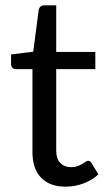

<svg xmlns="http://www.w3.org/2000/svg" viewBox="-20 -691 398 719"><path d="M226 8Q166 8 133.8 -25.5Q101.5 -59 101.5 -122V-432H40.5Q32.5 -432 27 -436.8Q21.5 -441.5 21.5 -451.5V-487L104.5 -497.5L125 -654Q126.5 -661.5 131.8 -666.2Q137 -671 145.5 -671H190.5V-496.5H337V-432H190.5V-128Q190.5 -96 206 -80.5Q221.5 -65 246 -65Q260 -65 270.2 -68.8Q280.5 -72.5 288 -77Q295.5 -81.5 300.8 -85.2Q306 -89 310 -89Q317 -89 322.5 -80.5L348.5 -38Q325.5 -16.5 293 -4.2Q260.5 8 226 8Z"/></svg>

Font: Lato-Regular
Style: Regular
Weight: 400
Designer: Lukasz Dziedzic with Adam Twardoch and Botio Nikoltchev
Foundry: tyPoland Lukasz Dziedzic
Version: Version 2.015; 2015-08-06; http://www.latofonts.com/